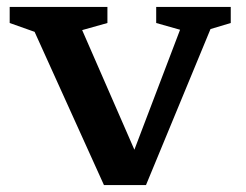

<svg xmlns="http://www.w3.org/2000/svg" viewBox="-20 -527 711 555"><path d="M588.5 -443 402 8H280.5L80 -435L8 -460.5V-507H290.5V-460.5L217.5 -440L381 -65.5H357.5L500.5 -441L431.5 -460.5V-507H647V-460.5Z"/></svg>

Font: Newsreader 7pt Medium
Style: Regular
Weight: 500
Designer: Hugues Gentile
Foundry: Production Type
Version: Version 1.003